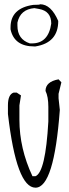

<svg xmlns="http://www.w3.org/2000/svg" viewBox="-20 -870 323 898"><path d="M253.9 -499 267.1 -484.9 253.9 -431.2V-410.2L259.8 -356Q232.9 7.8 146 7.8Q57.1 7.8 17.1 -336.9V-377Q17.1 -428.2 43.9 -437H58.1L78.1 -423.8L70.8 -377V-310.1Q70.8 -175.8 131.8 -45.9H146Q192.9 -64.9 206.1 -301.8V-370.1Q206.1 -418 192.9 -444.8Q192.9 -487.8 253.9 -499ZM167.5 -850.1Q218.8 -850.1 252.4 -772Q252.4 -669.9 145.5 -652.8H140.6Q46.4 -652.8 29.3 -732.9V-742.2Q29.3 -832 135.7 -847.2Q167.5 -847.2 167.5 -850.1ZM61.5 -764.2V-750Q61.5 -686 119.6 -667H129.4Q206.5 -667 219.7 -759.8Q219.7 -817.9 162.6 -828.1L140.6 -832Q74.7 -826.2 61.5 -764.2Z"/></svg>

Font: Loved by the King
Style: Regular
Weight: 400
Designer: Kimberly Geswein
Foundry: Kimberly Geswein
Version: Version 1.002 2006